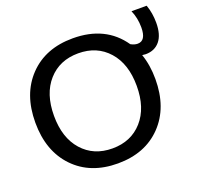

<svg xmlns="http://www.w3.org/2000/svg" viewBox="-133 -921 1137 1082"><g transform="rotate(-20 436.0 -380.0)"><path d="M217 -156.5Q285 -80 397 -80Q509 -80 577 -156.5Q645 -233 645 -365Q645 -497 577 -573.5Q509 -650 397 -650Q285 -650 217 -573.5Q149 -497 149 -365Q149 -233 217 -156.5ZM397 -740Q593 -740 691 -598Q712 -586 732 -586Q782 -586 782 -666Q782 -722 761 -770H852Q870 -720 870 -662Q870 -590 839 -552.5Q808 -515 754 -515Q747 -515 733 -517Q757 -449 757 -365Q757 -194 659 -92Q561 10 397 10Q233 10 135 -92Q37 -194 37 -365Q37 -536 135 -638Q233 -740 397 -740Z"/></g></svg>

Font: M PLUS 1p Medium
Style: Regular
Weight: 500
Version: Version 1.062